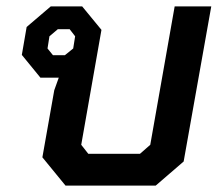

<svg xmlns="http://www.w3.org/2000/svg" viewBox="-20 -578 694 598"><path d="M112 -88 149 -297 163 -336H106L48 -407L63 -494L138 -558H236L296 -485L233 -127L255 -99H416L448 -127L524 -558H638L552 -75L465 0H184ZM182 -406 208 -427 214 -465 197 -487H160L134 -465L128 -427L145 -406Z"/></svg>

Font: Chakra Petch SemiBold
Style: Italic
Weight: 600
Italic angle: -10°
Designer: Katatrad Aksorn Co.,Ltd.
Foundry: Cadson Demak Co.,Ltd.
Version: Version 1.000; ttfautohint (v1.6)